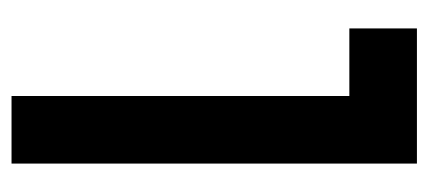

<svg xmlns="http://www.w3.org/2000/svg" viewBox="-225 -518 743 333"><g transform="rotate(90 146.5 -351.5)"><path d="M263.7 -703.1V0H146.5V-585.9H29.3V-703.1Z"/></g></svg>

Font: Gerhaus
Style: Regular
Weight: 400
Designer: GGBotNet
Foundry: GGBotNet
Version: 1.01